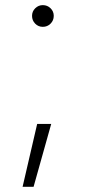

<svg xmlns="http://www.w3.org/2000/svg" viewBox="-20 -629 328 734"><path d="M108.4 85H66.4L122.1 -155.3H175.8ZM102.5 -568.4Q102.5 -585.4 114.7 -597.4Q127 -609.4 143.6 -609.4Q161.1 -609.4 173.3 -597.4Q185.5 -585.4 185.5 -568.4Q185.5 -550.8 173.3 -538.6Q161.1 -526.4 143.6 -526.4Q126.5 -526.4 114.5 -538.6Q102.5 -550.8 102.5 -568.4Z"/></svg>

Font: Pretendard GOV ExtraLight
Style: Regular
Weight: 200
Designer: Base glyphs from Inter by Rasmus Andersson; Hangeul glyphs from Noto Sans CJK(Source Han Sans) by Jang Soo-young and Kan
Foundry: Kil Hyung-jin
Version: Version 1.309